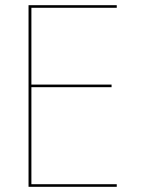

<svg xmlns="http://www.w3.org/2000/svg" viewBox="-20 -720 590 740"><path d="M90 -700H430V-690H101V-394H410V-384H101V-10H430V0H90Z"/></svg>

Font: Jost* Hairline
Style: Regular
Weight: 100
Version: Version 3.7